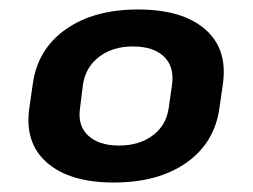

<svg xmlns="http://www.w3.org/2000/svg" viewBox="-20 -738 533 405"><path d="M220 -353Q127 -353 79 -395Q31 -437 42 -511L49 -560Q59 -634 118.5 -676Q178 -718 271 -718Q365 -718 413 -676Q461 -634 450 -560L443 -511Q433 -437 373.5 -395Q314 -353 220 -353ZM231 -431Q274 -431 302.5 -452.5Q331 -474 336 -511L343 -560Q348 -597 326 -618.5Q304 -640 260 -640Q218 -640 189.5 -618.5Q161 -597 155 -560L149 -511Q143 -474 165.5 -452.5Q188 -431 231 -431Z"/></svg>

Font: Pathway Extreme 28pt
Style: Bold Italic
Weight: 700
Italic angle: -8°
Designer: Eduardo Rodriguez Tunni
Foundry: Eduardo Rodriguez Tunni
Version: Version 1.001;gftools[0.9.26]